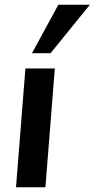

<svg xmlns="http://www.w3.org/2000/svg" viewBox="-20 -796 402 816"><path d="M48 0 88 -505H213L173 0ZM195 -570H116L228 -776H362Z"/></svg>

Font: Muli
Style: Bold Italic
Weight: 700
Italic angle: -4.541°
Designer: Vernon Adams
Foundry: Vernon Adams
Version: Version 2.100; ttfautohint (v1.8.1.43-b0c9)